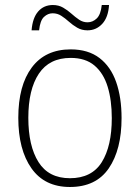

<svg xmlns="http://www.w3.org/2000/svg" viewBox="-20 -736 559 766"><path d="M465 -265Q465 -139 414 -64.5Q363 10 259 10Q158 10 105.5 -64.5Q53 -139 53 -266Q53 -395 107 -467Q161 -539 262 -539Q332 -539 377 -504.5Q422 -470 443.5 -408.5Q465 -347 465 -265ZM93 -266Q93 -154 133.5 -89.5Q174 -25 259 -25Q346 -25 386 -89Q426 -153 426 -265Q426 -336 409.5 -390Q393 -444 357 -474.5Q321 -505 262 -505Q177 -505 135 -442Q93 -379 93 -266ZM106 -615Q110 -665 132.5 -690.5Q155 -716 191 -716Q214 -716 232 -705.5Q250 -695 265 -681.5Q280 -668 295.5 -657.5Q311 -647 329 -647Q350 -647 366 -662.5Q382 -678 386 -716H415Q412 -667 388 -641Q364 -615 329 -615Q306 -615 288 -625.5Q270 -636 255 -649.5Q240 -663 224.5 -673Q209 -683 190 -683Q171 -683 155.5 -668.5Q140 -654 136 -615Z"/></svg>

Font: Noto Sans Sinhala UI SemiCondensed ExtraLight
Style: Regular
Weight: 200
Width: 4
Designer: Jelle Bosma - Monotype Design Team
Foundry: Monotype Imaging Inc.
Version: Version 2.006; ttfautohint (v1.8.4.7-5d5b)